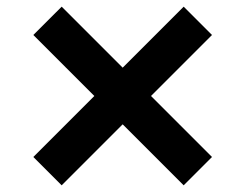

<svg xmlns="http://www.w3.org/2000/svg" viewBox="-20 -596 736 576"><path d="M616 -491 433 -308 616 -125 531 -40 348 -223 165 -40 80 -125 263 -308 80 -491 165 -576 348 -393 531 -576Z"/></svg>

Font: Goli Bold
Style: Regular
Weight: 700
Designer: jaikishan Patel
Foundry: MagicType
Version: Version 1.000